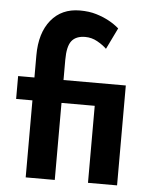

<svg xmlns="http://www.w3.org/2000/svg" viewBox="-51 -743 626 786"><g transform="rotate(5 262.0 -350.0)"><path d="M459.5 0H340V-316.5H203.5V0H84V-316.5H17V-410.5H84V-501.5Q84 -593.5 127.5 -646.8Q171 -700 246 -700Q284 -700 313.5 -691Q369.5 -674 408 -640.5L365.5 -553Q350 -568 326.8 -581Q303.5 -594 277 -594Q239 -594 221.2 -571.5Q203.5 -549 203.5 -493.5V-410.5H459.5Z"/></g></svg>

Font: Lucymar Sans SemiBold
Style: Regular
Weight: 600
Foundry: The League of Moveable Type (original font) / Main changes by Cristiano Sobral with portions from Mirco Monsees
Version: Version 2.001;August 30, 2020;FontCreator 13.0.0.2681 64-bit